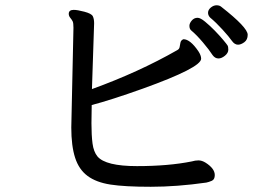

<svg xmlns="http://www.w3.org/2000/svg" viewBox="-20 -717 1040 735"><path d="M816.4 -493.2Q803.2 -493.2 793.9 -505.9Q781.2 -525.9 756.6 -554.9Q731.9 -584 712.4 -600.1Q705.1 -606 705.1 -618.2Q705.1 -627.9 714.1 -638.4Q723.1 -648.9 736.3 -648.9Q747.1 -648.9 765.1 -634Q783.2 -619.1 801.8 -600.1Q820.3 -581.1 834.2 -564.5Q848.1 -547.9 851.1 -543Q854 -538.1 854 -526.9Q854 -514.2 841.1 -503.7Q828.1 -493.2 816.4 -493.2ZM252.9 -229 261.2 -610.8Q261.2 -628.9 258.3 -635Q255.4 -641.1 249.3 -648.4Q243.2 -655.8 243.2 -664.1Q243.2 -679.2 262.2 -679.2Q276.4 -679.2 303.2 -672.1Q330.1 -665 335.2 -655Q340.3 -645 340.3 -627.9L332 -376Q511.2 -440.9 658.2 -524.9Q666 -528.8 667.5 -536.4Q668.9 -543.9 670.7 -553.5Q672.4 -563 682.1 -566.9Q708 -566.9 739.3 -521Q750 -504.9 750 -492.2Q750 -458 527.3 -377.9Q404.3 -334 331.1 -314.9L330.1 -245.1Q330.1 -199.2 334.2 -167.7Q338.4 -136.2 353 -118.2Q384.3 -81.1 504.4 -81.1Q625 -81.1 714.4 -99.1Q727.1 -103 740 -103Q752.9 -103 767.1 -94.2Q802.2 -71.8 802.2 -46.9Q802.2 -29.8 790.8 -24.9Q779.3 -20 770 -18.1Q657.2 -2 557.1 -2Q457 -2 402.6 -10.5Q348.1 -19 315.2 -43.5Q282.2 -67.9 267.6 -113Q252.9 -158.2 252.9 -229ZM891.1 -545.9Q877.9 -545.9 867.4 -561Q856.9 -576.2 832 -603.5Q807.1 -630.9 784.2 -649.9Q776.4 -658.2 776.4 -668Q776.4 -679.2 786.9 -688Q797.4 -696.8 809.1 -696.8Q820.3 -696.8 827.1 -690.9Q928.2 -611.8 928.2 -584Q928.2 -564.9 915.3 -555.4Q902.3 -545.9 891.1 -545.9Z"/></svg>

Font: LXGW WenKai GB Screen
Style: Regular
Weight: 400
Designer: LXGW / Fontworks Inc.
Foundry: LXGW / Fontworks Inc.
Version: Version 1.321;February 19, 2024;FontCreator 14.0.0.2901 64-b